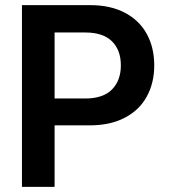

<svg xmlns="http://www.w3.org/2000/svg" viewBox="-20 -727 657 747"><path d="M65.4 -707H331.1Q410.2 -707 466.3 -677.2Q522.5 -647.5 551.3 -594.5Q580.1 -541.5 580.1 -472.7Q580.1 -404.3 551 -351.3Q522 -298.3 465.3 -268.8Q408.7 -239.3 329.1 -239.3H192.4V0H65.4ZM311.5 -343.8Q380.9 -343.8 415.5 -378.7Q450.2 -413.6 450.2 -472.7Q450.2 -532.2 415.5 -566.4Q380.9 -600.6 311.5 -600.6H192.4V-343.8Z"/></svg>

Font: Pretendard JP SemiBold
Style: Regular
Weight: 600
Designer: Base glyphs from Inter by Rasmus Andersson; Hangeul glyphs from Noto Sans CJK(Source Han Sans) by Jang Soo-young and Kan
Foundry: Kil Hyung-jin
Version: Version 1.309